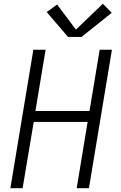

<svg xmlns="http://www.w3.org/2000/svg" viewBox="-20 -999 640 1019"><path d="M35 0 157 -735H222L168 -410H455L509 -735H574L452 0H387L445 -352H159L100 0ZM341 -803 228 -935 283 -975 383 -842 526 -979 573 -931 413 -803Z"/></svg>

Font: Iosevka SS04 Lt Ex Obl
Style: Regular
Weight: 300
Width: 7
Italic angle: -9°
Monospace: yes
Designer: Belleve Invis
Foundry: Belleve Invis
Version: Version 19.0.0; ttfautohint (v1.8.4)